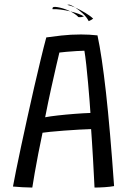

<svg xmlns="http://www.w3.org/2000/svg" viewBox="-20 -817 566 844"><path d="M122 7.5Q104.5 7.5 78.2 6Q52 4.5 37 3Q41.5 -22 50.8 -68.2Q60 -114.5 73 -174.8Q86 -235 100.5 -301.2Q115 -367.5 130 -432.8Q145 -498 158.8 -555Q172.5 -612 183.5 -652.5Q207 -656 249.2 -660.8Q291.5 -665.5 336 -665.5Q353.5 -665.5 372.5 -664.5Q391.5 -663.5 408.5 -661.5Q427.5 -574 445.8 -411Q464 -248 481.5 1Q466.5 4 441 5.8Q415.5 7.5 395.5 7.5Q394.5 -10.5 392.8 -45Q391 -79.5 388.8 -119.8Q386.5 -160 384.2 -195.2Q382 -230.5 380.5 -249.5Q360.5 -249 328 -247.2Q295.5 -245.5 261 -242.8Q226.5 -240 200.2 -237.5Q174 -235 167 -233.5Q157 -187.5 148.2 -141.2Q139.5 -95 132.5 -56Q125.5 -17 122 7.5ZM178.5 -301.5Q198.5 -305.5 234 -309.5Q269.5 -313.5 308.5 -316.5Q347.5 -319.5 377.5 -320.5Q376.5 -337.5 373.8 -373.2Q371 -409 367.2 -451.5Q363.5 -494 359.2 -532.5Q355 -571 351 -594Q338.5 -594 315.8 -592.5Q293 -591 271.5 -589.2Q250 -587.5 241 -586Q237 -570 227.5 -528.8Q218 -487.5 205 -429Q192 -370.5 178.5 -301.5ZM389.5 -735Q380.5 -728.5 375.2 -726.5Q370 -724.5 370 -724Q361 -742 343.5 -758Q326 -774 310.5 -784Q289.5 -793 275.5 -795.5Q278 -796.5 278.5 -796Q279 -795.5 281.5 -796.5Q287 -798.5 310.5 -784Q332.5 -774 355 -760.5Q377.5 -747 389.5 -735ZM349 -745Q338 -741 331.8 -741.5Q325.5 -742 324.5 -742Q318.5 -749 309.2 -755.2Q300 -761.5 289.5 -767Q268.5 -772 247 -774.8Q225.5 -777.5 211 -776.5Q211 -776.5 210.8 -779.5Q210.5 -782.5 213 -785Q218 -789 242 -783.8Q266 -778.5 289.5 -767Q308 -762.5 323.8 -756.8Q339.5 -751 349 -745Z"/></svg>

Font: Grandstander Light
Style: Regular
Weight: 300
Designer: Tyler Finck
Foundry: Etcetera Type Co
Version: Version 1.200; ttfautohint (v1.8.3)